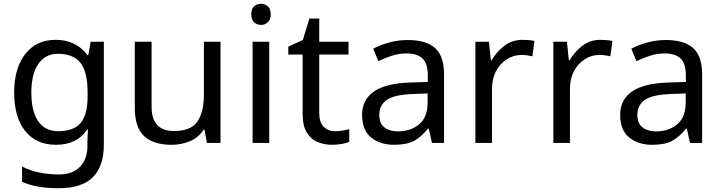

<svg xmlns="http://www.w3.org/2000/svg" viewBox="-20 -757 3820 1017"><path d="M275 -546Q328 -546 370.5 -526Q413 -506 443 -465H448L460 -536H530V9Q530 124 471.5 182Q413 240 290 240Q172 240 97 206V125Q176 167 295 167Q364 167 403.5 126.5Q443 86 443 16V-5Q443 -17 444 -39.5Q445 -62 446 -71H442Q388 10 276 10Q172 10 113.5 -63Q55 -136 55 -267Q55 -395 113.5 -470.5Q172 -546 275 -546ZM287 -472Q220 -472 183 -418.5Q146 -365 146 -266Q146 -167 182.5 -114.5Q219 -62 289 -62Q370 -62 407 -105.5Q444 -149 444 -246V-267Q444 -377 406 -424.5Q368 -472 287 -472Z M1148 -536V0H1076L1063 -71H1059Q1033 -29 987 -9.5Q941 10 889 10Q792 10 743 -36.5Q694 -83 694 -185V-536H783V-191Q783 -63 902 -63Q991 -63 1025.5 -113Q1060 -163 1060 -257V-536Z M1363 -737Q1383 -737 1398.5 -723.5Q1414 -710 1414 -681Q1414 -653 1398.5 -639Q1383 -625 1363 -625Q1341 -625 1326 -639Q1311 -653 1311 -681Q1311 -710 1326 -723.5Q1341 -737 1363 -737ZM1406 -536V0H1318V-536Z M1755 -62Q1775 -62 1796 -65.5Q1817 -69 1830 -73V-6Q1816 1 1790 5.5Q1764 10 1740 10Q1698 10 1662.5 -4.5Q1627 -19 1605 -55Q1583 -91 1583 -156V-468H1507V-510L1584 -545L1619 -659H1671V-536H1826V-468H1671V-158Q1671 -109 1694.5 -85.5Q1718 -62 1755 -62Z M2140 -545Q2238 -545 2285 -502Q2332 -459 2332 -365V0H2268L2251 -76H2247Q2212 -32 2173.5 -11Q2135 10 2067 10Q1994 10 1946 -28.5Q1898 -67 1898 -149Q1898 -229 1961 -272.5Q2024 -316 2155 -320L2246 -323V-355Q2246 -422 2217 -448Q2188 -474 2135 -474Q2093 -474 2055 -461.5Q2017 -449 1984 -433L1957 -499Q1992 -518 2040 -531.5Q2088 -545 2140 -545ZM2166 -259Q2066 -255 2027.5 -227Q1989 -199 1989 -148Q1989 -103 2016.5 -82Q2044 -61 2087 -61Q2155 -61 2200 -98.5Q2245 -136 2245 -214V-262Z M2748 -546Q2763 -546 2780.5 -544.5Q2798 -543 2811 -540L2800 -459Q2787 -462 2771.5 -464Q2756 -466 2742 -466Q2701 -466 2665 -443.5Q2629 -421 2607.5 -380.5Q2586 -340 2586 -286V0H2498V-536H2570L2580 -438H2584Q2610 -482 2651 -514Q2692 -546 2748 -546Z M3161 -546Q3176 -546 3193.5 -544.5Q3211 -543 3224 -540L3213 -459Q3200 -462 3184.5 -464Q3169 -466 3155 -466Q3114 -466 3078 -443.5Q3042 -421 3020.5 -380.5Q2999 -340 2999 -286V0H2911V-536H2983L2993 -438H2997Q3023 -482 3064 -514Q3105 -546 3161 -546Z M3507 -545Q3605 -545 3652 -502Q3699 -459 3699 -365V0H3635L3618 -76H3614Q3579 -32 3540.5 -11Q3502 10 3434 10Q3361 10 3313 -28.5Q3265 -67 3265 -149Q3265 -229 3328 -272.5Q3391 -316 3522 -320L3613 -323V-355Q3613 -422 3584 -448Q3555 -474 3502 -474Q3460 -474 3422 -461.5Q3384 -449 3351 -433L3324 -499Q3359 -518 3407 -531.5Q3455 -545 3507 -545ZM3533 -259Q3433 -255 3394.5 -227Q3356 -199 3356 -148Q3356 -103 3383.5 -82Q3411 -61 3454 -61Q3522 -61 3567 -98.5Q3612 -136 3612 -214V-262Z"/></svg>

Font: Noto Sans Pahawh Hmong
Style: Regular
Weight: 400
Designer: Monotype Design Team
Foundry: Monotype Imaging Inc.
Version: Version 2.001; ttfautohint (v1.8.4.7-5d5b)